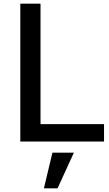

<svg xmlns="http://www.w3.org/2000/svg" viewBox="-20 -779 602 1057"><path d="M91.8 0V-758.8H203.1V-95.7H552.7V0ZM221.7 257.8 268.6 61.5H386.7L296.9 257.8Z"/></svg>

Font: Gothic A1 SemiBold
Style: Regular
Weight: 600
Version: Version 2.50